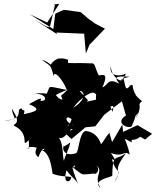

<svg xmlns="http://www.w3.org/2000/svg" viewBox="-99 -863 810 997"><path d="M237 -317C247 -389 232 -312 191 -370C267 -409 290 -409 286 -383C339 -414 364 -353 281 -303C322 -359 388 -401 398 -373C404 -386 394 -304 400 -319C471 -275 502 -351 485 -282L456 -357L351 -335L358 -342L284 -425L218 -366ZM469 -173C438 -141 446 -118 368 -68C429 -54 414 -68 372 -126C350 -79 428 -85 426 -108C428 -109 413 -176 346 -183C310 -176 311 -65 294 -67C229 -46 219 -99 238 -112C206 -83 268 -123 264 -123C269 -107 229 -34 234 -27C223 -42 235 -138 194 -158C234 -113 263 -209 278 -191C245 -166 237 -240 286 -211C231 -229 239 -272 273 -244C257 -195 233 -189 170 -189L233 -178L272 -141L345 -202L396 -207L459 -289L417 -248L534 -337L555 -263C497 -228 558 -194 584 -206C618 -279 590 -246 622 -280C585 -220 635 -276 625 -322C642 -355 655 -315 609 -365C577 -415 603 -431 574 -418C577 -389 591 -406 579 -420C550 -389 556 -399 536 -487C561 -405 474 -459 477 -521C463 -458 538 -469 553 -481C550 -436 489 -444 574 -465C489 -469 499 -460 520 -428C458 -464 461 -416 433 -410C455 -462 456 -482 414 -471C390 -519 397 -538 371 -534C270 -540 237 -522 199 -567C215 -538 246 -538 254 -505C252 -557 258 -577 255 -552C231 -562 188 -571 161 -521C196 -493 164 -541 119 -552C164 -517 162 -534 180 -466C178 -503 226 -454 248 -396C138 -417 166 -422 144 -377C69 -385 79 -365 80 -375C140 -381 153 -333 110 -340C124 -359 104 -353 52 -322C122 -293 85 -283 24 -270C36 -304 17 -281 13 -300C-25 -294 39 -248 -79 -234C5 -254 -27 -229 -38 -299C20 -213 -34 -223 -26 -210C64 -168 3 -88 50 -135C60 -46 12 -117 92 -96C82 -76 82 -59 101 -47C126 -122 150 -75 111 -85C143 -80 164 -42 174 39C213 55 254 52 271 56C268 90 223 91 247 21C270 56 296 68 307 94C261 -22 287 13 262 -24C269 61 263 13 290 -5C293 32 265 8 329 -25C248 -52 340 -17 279 7C340 50 312 45 391 38C394 51 444 7 373 -20C465 23 376 39 423 114C375 70 483 57 484 49C486 -45 493 -38 529 -52C558 -64 483 -25 555 -67C473 42 545 9 495 83C538 2 506 51 482 -37C519 -16 470 -75 478 -68C546 -44 541 -86 575 -60C555 -152 526 -154 586 -123C577 -149 597 -125 629 -153C668 -134 639 -130 691 -168L615 -213L540 -178L536 -216L483 -125ZM181 -840 186 -837 160 -722 142 -725 80 -761 197 -686 194 -694 338 -688 347 -585 366 -631 446 -714 396 -740 357 -768 320 -800 233 -812 188 -792 178 -712 55 -789 146 -746 209 -843Z"/></svg>

Font: Hussar Lance
Style: Regular
Weight: 700
Foundry: Cannot Into Space Fonts, PlusOne Fonts
Version: Version 2.27